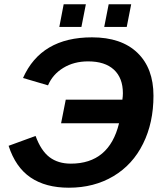

<svg xmlns="http://www.w3.org/2000/svg" viewBox="-20 -874 759 904"><path d="M395 -585Q328.1 -585 278.1 -554.4Q228 -523.9 206.1 -472.2L88.4 -506.8Q173.3 -698.2 413.1 -698.2Q551.3 -698.2 627 -625.5Q702.6 -552.7 702.6 -423.3Q702.6 -295.9 653.8 -197.8Q605 -98.6 513.9 -44.4Q422.9 9.8 304.2 9.8Q194.8 9.8 124 -38.3Q53.2 -86.4 20.5 -187.5L147.5 -233.9Q172.9 -164.6 213.1 -134Q253.4 -103.5 313.5 -103.5Q494.1 -103.5 540.5 -293.5H267.6L289.6 -404.8H556.2Q558.6 -420.9 558.6 -435.1Q558.6 -506.8 516.4 -545.9Q474.1 -585 395 -585ZM597.7 -854 576.7 -747.1H470.7L491.7 -854ZM384.3 -854 363.3 -747.1H259.3L279.8 -854Z"/></svg>

Font: Arimo
Style: Bold Italic
Weight: 700
Italic angle: -12°
Designer: Steve Matteson
Foundry: Monotype Imaging Inc.
Version: Version 1.33